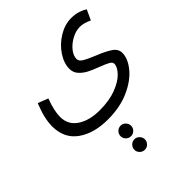

<svg xmlns="http://www.w3.org/2000/svg" viewBox="-259 -574 1278 1278"><g transform="rotate(-45 380.0 64.5)"><path d="M72 -176 144 -148Q112 -63 112 -6Q112 69 173 109.5Q234 150 331 150Q421 150 486 125Q551 100 584.5 64.5Q618 29 618 -1Q618 -16 597.5 -27.5Q577 -39 535 -55Q487 -73 457 -88.5Q427 -104 404.5 -128.5Q382 -153 382 -188Q382 -241 418 -295Q454 -349 511.5 -384Q569 -419 629 -419Q667 -419 697 -409Q727 -399 744 -386L711 -315Q665 -337 629 -337Q591 -337 552 -316Q513 -295 487.5 -263.5Q462 -232 462 -201Q462 -180 487.5 -164.5Q513 -149 567 -127Q635 -100 671 -75.5Q707 -51 707 -14Q707 39 660.5 96.5Q614 154 527.5 193Q441 232 326 232Q194 232 112 173Q30 114 30 1Q30 -73 72 -176ZM306 370Q306 350 320.5 335Q335 320 356 320Q376 320 390.5 335Q405 350 405 370Q405 390 390.5 404.5Q376 419 356 419Q335 419 320.5 404.5Q306 390 306 370ZM307 499Q307 479 321.5 464Q336 449 357 449Q377 449 391.5 464Q406 479 406 499Q406 519 391.5 533.5Q377 548 357 548Q336 548 321.5 533.5Q307 519 307 499Z"/></g></svg>

Font: Noto Sans Arabic
Style: Regular
Weight: 400
Designer: Nadine Chahine
Foundry: Monotype Imaging Inc.
Version: Version 1.001